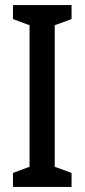

<svg xmlns="http://www.w3.org/2000/svg" viewBox="-20 -734 332 754"><path d="M261 0H31V-55L96 -79V-635L31 -659V-714H261V-659L195 -635V-79L261 -55Z"/></svg>

Font: Noto Sans Telugu ExtraCondensed Medium
Style: Regular
Weight: 500
Width: 2
Designer: Jelle Bosma - Monotype Design Team
Foundry: Monotype Imaging Inc.
Version: Version 2.005; ttfautohint (v1.8.4.7-5d5b)